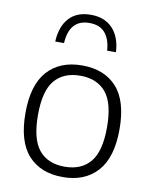

<svg xmlns="http://www.w3.org/2000/svg" viewBox="-89 -870 760 947"><g transform="rotate(10 290.5 -397.0)"><path d="M55 -270.5Q55 -411.5 117.5 -480.5Q180 -549.5 290.5 -549.5Q402 -549.5 464 -481.2Q526 -413 526 -270.5Q526 -129.5 463.2 -60Q400.5 9.5 290.5 9.5Q179.5 9.5 117.2 -59.2Q55 -128 55 -270.5ZM463.5 -269.5Q463.5 -391 418.8 -444.5Q374 -498 290.5 -498Q207 -498 162.2 -445Q117.5 -392 117.5 -271.5Q117.5 -150 162.2 -96.2Q207 -42.5 290.5 -42.5Q374 -42.5 418.8 -96Q463.5 -149.5 463.5 -269.5ZM289.5 -803Q359.5 -803 399.2 -760Q439 -717 442.5 -642.5H398.5Q394.5 -700 367.8 -731Q341 -762 289.5 -762Q189.5 -762 182.5 -642.5H138.5Q142 -718 180.5 -760.5Q219 -803 289.5 -803Z"/></g></svg>

Font: Encode Sans Semi Expanded Light
Style: Regular
Weight: 300
Width: 6
Designer: Multiple Designers
Foundry: Impallari Type
Version: Version 2.000